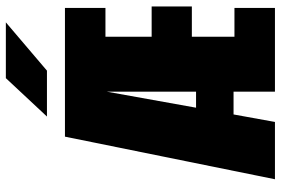

<svg xmlns="http://www.w3.org/2000/svg" viewBox="-168 -768 937 640"><g transform="rotate(-90 300.0 -448.5)"><path d="M22 0 164 -700H593V-565H497V-411H598V-277H497V-135H593V0H314V-138H238L213 0ZM260.5 -263H314V-561ZM384 -760H231L359 -897H545Z"/></g></svg>

Font: Trispace Condensed ExtraBold
Style: Regular
Weight: 800
Width: 3
Designer: Tyler Finck
Foundry: Etcetera Type Company
Version: Version 1.210; ttfautohint (v1.8.3)